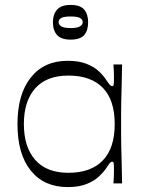

<svg xmlns="http://www.w3.org/2000/svg" viewBox="-20 -745 592 780"><path d="M255 15Q159 15 105 -52Q51 -119 51 -241Q51 -362 105 -430Q159 -498 255 -498Q301 -498 332 -485.5Q363 -473 382 -455Q401 -437 411 -421Q422 -405 426.5 -400Q431 -395 436 -395Q441 -395 442 -402.5Q443 -410 443 -431Q443 -440 442.5 -454Q442 -468 441 -483H476Q475 -425 474 -388.5Q473 -352 472.5 -328Q472 -304 472 -284.5Q472 -265 472 -241Q472 -216 472 -197Q472 -178 472.5 -154.5Q473 -131 474 -94.5Q475 -58 476 0H441Q442 -15 442.5 -29.5Q443 -44 443 -55Q443 -74 442 -81Q441 -88 436 -88Q431 -88 426.5 -83Q422 -78 411 -61Q401 -46 382 -28Q363 -10 332 2.5Q301 15 255 15ZM258 -43Q349 -43 397.5 -93Q446 -143 446 -241Q446 -339 397.5 -388.5Q349 -438 258 -438Q169 -438 123 -386Q77 -334 77 -241Q77 -148 123 -95.5Q169 -43 258 -43ZM267 -584Q229 -584 212 -602.5Q195 -621 195 -655Q195 -687 212 -706Q229 -725 267 -725Q306 -725 322 -706Q338 -687 338 -655Q338 -621 322 -602.5Q306 -584 267 -584ZM267 -631Q294 -631 305 -638Q316 -645 316 -655Q316 -666 305 -672Q294 -678 267 -678Q240 -678 229 -672Q218 -666 218 -655Q218 -645 229 -638Q240 -631 267 -631Z"/></svg>

Font: Ojuju
Style: Regular
Weight: 400
Designer: Chisaokwu Joboson, Mirko Velimirovic
Foundry: Udi Foundry
Version: Version 1.000